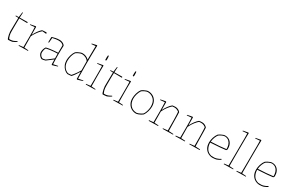

<svg xmlns="http://www.w3.org/2000/svg" viewBox="166 -2084 5237 3461"><g transform="rotate(30 2785.0 -353.0)"><path d="M134 6Q126 0 117.5 -23.5Q109 -47 102.5 -79Q96 -111 94 -141Q94 -158 94.5 -192.5Q95 -227 95.5 -270Q96 -313 97 -355Q98 -397 98 -429Q92 -429 79 -429.5Q66 -430 55 -430Q44 -430 42 -430L38 -434L39 -444L98 -445L112 -552H124L118 -445L277 -447L286 -441L283 -427Q275 -427 253 -427.5Q231 -428 204.5 -428Q178 -428 154 -428.5Q130 -429 118 -429Q117 -405 116.5 -369.5Q116 -334 115.5 -295Q115 -256 115 -220.5Q115 -185 115 -161Q115 -106 124.5 -72.5Q134 -39 147 -16Q184 -15 208 -20.5Q232 -26 252 -36.5Q272 -47 295 -59L303 -47Q285 -35 263 -22Q241 -9 219 -1Q195 2 177.5 4Q160 6 134 6Z M354 4Q353 0 353 -9L441 -19Q441 -63 441.5 -106.5Q442 -150 442 -193Q442 -224 442 -265.5Q442 -307 441 -351.5Q440 -396 438 -433L342 -424Q342 -427 342 -430.5Q342 -434 343 -436Q369 -441 396 -446Q423 -451 449 -456L458 -447L459 -288L461 -287Q489 -342 520 -383.5Q551 -425 580 -450Q597 -453 616 -454.5Q635 -456 670 -456L678 -444L677 -439L675 -430Q671 -431 655 -432Q639 -433 621.5 -435Q604 -437 594 -437Q582 -429 558 -402.5Q534 -376 507.5 -337.5Q481 -299 459 -255L461 -19L548 -12Q548 -10 548 -6.5Q548 -3 547 0Q534 0 508 0.5Q482 1 452 1.5Q422 2 395.5 2.5Q369 3 354 4Z M908 -8Q885 -1 865 3Q845 7 834 6Q817 0 799.5 -15.5Q782 -31 770 -53Q758 -75 758 -101Q758 -133 767.5 -162.5Q777 -192 794 -214Q820 -222 857 -227Q894 -232 931.5 -236Q969 -240 997.5 -241.5Q1026 -243 1035 -243L1036 -395Q1024 -416 997.5 -427Q971 -438 936 -438Q903 -438 869 -432Q835 -426 809 -420L800 -317L785 -318L787 -423L793 -432Q825 -441 862 -449.5Q899 -458 945 -458Q974 -458 998.5 -448Q1023 -438 1039 -424Q1055 -410 1057 -398Q1055 -361 1054 -312.5Q1053 -264 1053 -214Q1054 -155 1055 -101.5Q1056 -48 1059 -19L1154 -38L1156 -27Q1131 -18 1103 -9.5Q1075 -1 1049 6L1039 -3L1037 -104V-106Q1003 -80 966 -51.5Q929 -23 908 -8ZM803 -38Q820 -23 830.5 -17.5Q841 -12 856 -14Q871 -16 899 -23Q916 -34 941 -53.5Q966 -73 992 -93Q1018 -113 1036 -127L1035 -225Q1002 -225 961 -221.5Q920 -218 879 -212.5Q838 -207 806 -199Q798 -192 791.5 -175.5Q785 -159 781.5 -139Q778 -119 778 -103Q778 -82 787 -63.5Q796 -45 803 -38Z M1369 6Q1334 -5 1302.5 -33.5Q1271 -62 1251.5 -105.5Q1232 -149 1232 -203Q1232 -252 1247.5 -306Q1263 -360 1291 -399Q1306 -413 1330 -425.5Q1354 -438 1378.5 -447Q1403 -456 1417 -456Q1499 -458 1556 -401L1560 -685L1475 -678Q1475 -681 1475 -684.5Q1475 -688 1476 -690L1574 -712L1582 -703Q1581 -687 1580 -652.5Q1579 -618 1578 -574Q1577 -530 1576.5 -483.5Q1576 -437 1575.5 -395.5Q1575 -354 1575 -326Q1575 -301 1575.5 -265Q1576 -229 1576.5 -189.5Q1577 -150 1577.5 -114.5Q1578 -79 1578.5 -53Q1579 -27 1580 -19L1678 -38L1680 -27Q1655 -18 1626 -9.5Q1597 -1 1571 6L1561 -3L1559 -146L1557 -147Q1528 -99 1497.5 -57Q1467 -15 1450 0Q1433 2 1409 4Q1385 6 1369 6ZM1440 -16Q1450 -25 1472 -52.5Q1494 -80 1518 -115Q1542 -150 1558 -179L1556 -368Q1539 -398 1502 -417.5Q1465 -437 1419 -438Q1395 -436 1363 -422Q1331 -408 1304 -388Q1278 -351 1265 -301Q1252 -251 1252 -205Q1252 -132 1284 -82Q1316 -32 1372 -12Q1385 -12 1405.5 -13.5Q1426 -15 1440 -16Z M1752 4Q1751 0 1751 -9L1839 -19Q1839 -38 1839.5 -71.5Q1840 -105 1840 -139Q1840 -173 1840 -193Q1840 -224 1840 -265Q1840 -306 1840 -350Q1840 -394 1838 -433L1740 -424Q1740 -427 1740 -430.5Q1740 -434 1741 -436L1852 -456L1859 -447L1858 -409Q1857 -375 1857 -328.5Q1857 -282 1857 -248Q1857 -210 1857.5 -166.5Q1858 -123 1858.5 -84Q1859 -45 1859 -19L1946 -12Q1946 -10 1946 -6.5Q1946 -3 1945 0Q1932 0 1906 0.5Q1880 1 1850 1.5Q1820 2 1793.5 2.5Q1767 3 1752 4ZM1835 -555Q1833 -576 1833.5 -602Q1834 -628 1837 -650Q1839 -652 1842.5 -652Q1846 -652 1850 -652H1854Q1856 -638 1857.5 -619.5Q1859 -601 1859 -586.5Q1859 -572 1858 -568Q1858 -566 1855.5 -559Q1853 -552 1852 -552Q1850 -552 1845 -552.5Q1840 -553 1835 -555Z M2104 6Q2096 0 2087.5 -23.5Q2079 -47 2072.5 -79Q2066 -111 2064 -141Q2064 -158 2064.5 -192.5Q2065 -227 2065.5 -270Q2066 -313 2067 -355Q2068 -397 2068 -429Q2062 -429 2049 -429.5Q2036 -430 2025 -430Q2014 -430 2012 -430L2008 -434L2009 -444L2068 -445L2082 -552H2094L2088 -445L2247 -447L2256 -441L2253 -427Q2245 -427 2223 -427.5Q2201 -428 2174.5 -428Q2148 -428 2124 -428.5Q2100 -429 2088 -429Q2087 -405 2086.5 -369.5Q2086 -334 2085.5 -295Q2085 -256 2085 -220.5Q2085 -185 2085 -161Q2085 -106 2094.5 -72.5Q2104 -39 2117 -16Q2154 -15 2178 -20.5Q2202 -26 2222 -36.5Q2242 -47 2265 -59L2273 -47Q2255 -35 2233 -22Q2211 -9 2189 -1Q2165 2 2147.5 4Q2130 6 2104 6Z M2324 4Q2323 0 2323 -9L2411 -19Q2411 -38 2411.5 -71.5Q2412 -105 2412 -139Q2412 -173 2412 -193Q2412 -224 2412 -265Q2412 -306 2412 -350Q2412 -394 2410 -433L2312 -424Q2312 -427 2312 -430.5Q2312 -434 2313 -436L2424 -456L2431 -447L2430 -409Q2429 -375 2429 -328.5Q2429 -282 2429 -248Q2429 -210 2429.5 -166.5Q2430 -123 2430.5 -84Q2431 -45 2431 -19L2518 -12Q2518 -10 2518 -6.5Q2518 -3 2517 0Q2504 0 2478 0.5Q2452 1 2422 1.5Q2392 2 2365.5 2.5Q2339 3 2324 4ZM2407 -555Q2405 -576 2405.5 -602Q2406 -628 2409 -650Q2411 -652 2414.5 -652Q2418 -652 2422 -652H2426Q2428 -638 2429.5 -619.5Q2431 -601 2431 -586.5Q2431 -572 2430 -568Q2430 -566 2427.5 -559Q2425 -552 2424 -552Q2422 -552 2417 -552.5Q2412 -553 2407 -555Z M2801 6Q2747 7 2701.5 -18Q2656 -43 2629 -90Q2602 -137 2602 -203Q2602 -252 2617.5 -306Q2633 -360 2661 -399Q2676 -413 2700 -425.5Q2724 -438 2748.5 -447Q2773 -456 2787 -456Q2842 -457 2887 -432.5Q2932 -408 2959 -360.5Q2986 -313 2986 -246Q2986 -198 2970.5 -144.5Q2955 -91 2929 -53Q2913 -39 2888.5 -25.5Q2864 -12 2840 -3.5Q2816 5 2801 6ZM2799 -12Q2813 -13 2835 -21.5Q2857 -30 2879 -42Q2901 -54 2915 -65Q2931 -86 2942.5 -116.5Q2954 -147 2960.5 -180Q2967 -213 2967 -241Q2967 -335 2916.5 -385.5Q2866 -436 2789 -438Q2765 -436 2734 -422Q2703 -408 2676 -388Q2650 -351 2635.5 -301.5Q2621 -252 2621 -210Q2621 -123 2668 -68.5Q2715 -14 2799 -12Z M3062 4Q3061 1 3061 -2.5Q3061 -6 3061 -10L3149 -19Q3149 -63 3149.5 -106.5Q3150 -150 3150 -193Q3150 -224 3150 -265Q3150 -306 3149 -350.5Q3148 -395 3146 -433L3051 -424Q3049 -431 3051 -436Q3077 -442 3104 -447Q3131 -452 3157 -456L3166 -447L3167 -287L3169 -286Q3192 -333 3225 -378Q3258 -423 3292 -450Q3321 -456 3357 -456Q3388 -456 3415.5 -441.5Q3443 -427 3459 -406Q3461 -380 3462 -334.5Q3463 -289 3463.5 -234Q3464 -179 3465.5 -122.5Q3467 -66 3468 -19L3566 -13Q3566 -11 3566 -7Q3566 -3 3565 0Q3552 0 3523 0.5Q3494 1 3460 1.5Q3426 2 3396.5 2.5Q3367 3 3352 4Q3351 0 3351 -9L3447 -19L3446 -180Q3446 -198 3445.5 -228.5Q3445 -259 3444 -293.5Q3443 -328 3441.5 -357.5Q3440 -387 3438 -403Q3404 -429 3375 -434.5Q3346 -440 3302 -435Q3274 -413 3236.5 -366Q3199 -319 3167 -252L3169 -19L3256 -13Q3256 -11 3256 -8Q3256 -5 3255 0Q3242 0 3216 0.5Q3190 1 3160 1.5Q3130 2 3103.5 2.5Q3077 3 3062 4Z M3618 4Q3617 1 3617 -2.5Q3617 -6 3617 -10L3705 -19Q3705 -63 3705.5 -106.5Q3706 -150 3706 -193Q3706 -224 3706 -265Q3706 -306 3705 -350.5Q3704 -395 3702 -433L3607 -424Q3605 -431 3607 -436Q3633 -442 3660 -447Q3687 -452 3713 -456L3722 -447L3723 -287L3725 -286Q3748 -333 3781 -378Q3814 -423 3848 -450Q3877 -456 3913 -456Q3944 -456 3971.5 -441.5Q3999 -427 4015 -406Q4017 -380 4018 -334.5Q4019 -289 4019.5 -234Q4020 -179 4021.5 -122.5Q4023 -66 4024 -19L4122 -13Q4122 -11 4122 -7Q4122 -3 4121 0Q4108 0 4079 0.5Q4050 1 4016 1.5Q3982 2 3952.5 2.5Q3923 3 3908 4Q3907 0 3907 -9L4003 -19L4002 -180Q4002 -198 4001.5 -228.5Q4001 -259 4000 -293.5Q3999 -328 3997.5 -357.5Q3996 -387 3994 -403Q3960 -429 3931 -434.5Q3902 -440 3858 -435Q3830 -413 3792.5 -366Q3755 -319 3723 -252L3725 -19L3812 -13Q3812 -11 3812 -8Q3812 -5 3811 0Q3798 0 3772 0.5Q3746 1 3716 1.5Q3686 2 3659.5 2.5Q3633 3 3618 4Z M4388 6Q4341 5 4297.5 -18Q4254 -41 4226 -88Q4198 -135 4198 -207Q4198 -255 4215 -309.5Q4232 -364 4263 -403Q4279 -416 4303 -428.5Q4327 -441 4351 -449.5Q4375 -458 4389 -457Q4436 -458 4473.5 -435.5Q4511 -413 4532.5 -369Q4554 -325 4551 -258L4535 -237Q4497 -231 4418 -224.5Q4339 -218 4217 -211Q4219 -138 4251 -85.5Q4283 -33 4353 -15Q4419 -9 4461 -21.5Q4503 -34 4540 -58L4550 -44Q4534 -34 4511.5 -22Q4489 -10 4473 -5Q4463 -2 4441 2Q4419 6 4388 6ZM4218 -231Q4309 -234 4391 -241Q4473 -248 4531 -256Q4533 -300 4520.5 -340.5Q4508 -381 4478.5 -408.5Q4449 -436 4399 -441Q4372 -442 4336 -425.5Q4300 -409 4277 -391Q4259 -368 4242 -329Q4225 -290 4218 -231Z M4624 4Q4623 0 4623 -9L4711 -19Q4712 -66 4712.5 -124Q4713 -182 4713.5 -235.5Q4714 -289 4714 -322Q4714 -406 4714.5 -469.5Q4715 -533 4715.5 -586Q4716 -639 4714 -689L4620 -681Q4618 -688 4620 -693L4726 -712L4735 -703Q4734 -653 4733 -599Q4732 -545 4732 -477Q4732 -409 4731 -318Q4729 -212 4731 -19L4818 -12Q4818 -10 4818 -6.5Q4818 -3 4817 0Q4804 0 4778 0.5Q4752 1 4722 1.5Q4692 2 4665.5 2.5Q4639 3 4624 4Z M4887 4Q4886 0 4886 -9L4974 -19Q4975 -66 4975.5 -124Q4976 -182 4976.5 -235.5Q4977 -289 4977 -322Q4977 -406 4977.5 -469.5Q4978 -533 4978.5 -586Q4979 -639 4977 -689L4883 -681Q4881 -688 4883 -693L4989 -712L4998 -703Q4997 -653 4996 -599Q4995 -545 4995 -477Q4995 -409 4994 -318Q4992 -212 4994 -19L5081 -12Q5081 -10 5081 -6.5Q5081 -3 5080 0Q5067 0 5041 0.5Q5015 1 4985 1.5Q4955 2 4928.5 2.5Q4902 3 4887 4Z M5367 6Q5320 5 5276.5 -18Q5233 -41 5205 -88Q5177 -135 5177 -207Q5177 -255 5194 -309.5Q5211 -364 5242 -403Q5258 -416 5282 -428.5Q5306 -441 5330 -449.5Q5354 -458 5368 -457Q5415 -458 5452.5 -435.5Q5490 -413 5511.5 -369Q5533 -325 5530 -258L5514 -237Q5476 -231 5397 -224.5Q5318 -218 5196 -211Q5198 -138 5230 -85.5Q5262 -33 5332 -15Q5398 -9 5440 -21.5Q5482 -34 5519 -58L5529 -44Q5513 -34 5490.5 -22Q5468 -10 5452 -5Q5442 -2 5420 2Q5398 6 5367 6ZM5197 -231Q5288 -234 5370 -241Q5452 -248 5510 -256Q5512 -300 5499.5 -340.5Q5487 -381 5457.5 -408.5Q5428 -436 5378 -441Q5351 -442 5315 -425.5Q5279 -409 5256 -391Q5238 -368 5221 -329Q5204 -290 5197 -231Z"/></g></svg>

Font: Labrada Thin
Style: Regular
Weight: 100
Designer: Mercedes Jáuregui
Foundry: Omnibus-Type Team
Version: Version 1.000; ttfautohint (v1.8.4.7-5d5b)